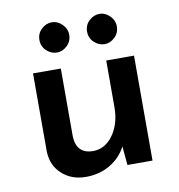

<svg xmlns="http://www.w3.org/2000/svg" viewBox="-73 -677 709 762"><g transform="rotate(-10 281.0 -296.0)"><path d="M484 -423V0H383L376 -76Q354 -33 311 -7.5Q268 18 213 18Q155 18 116.5 -17.5Q78 -53 77 -109V-423H189V-149Q192 -79 258 -78Q307 -78 339.5 -123Q372 -168 372 -236V-423ZM186 -610Q208 -610 226.5 -592Q245 -574 245 -549Q245 -523 226.5 -505.5Q208 -488 186 -488Q162 -488 143.5 -505.5Q125 -523 125 -549Q125 -575 143.5 -592.5Q162 -610 186 -610ZM378 -610Q400 -610 418.5 -592Q437 -574 437 -549Q437 -523 418.5 -505.5Q400 -488 378 -488Q354 -488 335.5 -505.5Q317 -523 317 -549Q317 -575 335.5 -592.5Q354 -610 378 -610Z"/></g></svg>

Font: Josefin Sans SemiBold
Style: Regular
Weight: 600
Designer: Santiago Orozco
Foundry: Typemade
Version: Version 2.000